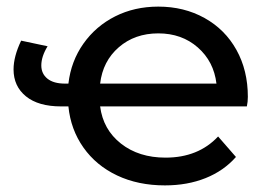

<svg xmlns="http://www.w3.org/2000/svg" viewBox="-20 -555 811 581"><path d="M727 -233H283Q292 -163 346 -120.5Q400 -78 481 -78Q580 -78 640 -142L694 -80Q657 -38 602 -16Q547 6 479 6Q398 6 334.5 -24Q271 -54 232.5 -108.5Q194 -163 187 -233H165Q96 -233 58.5 -263.5Q21 -294 21 -345Q21 -384 44 -432L124 -415Q105 -384 105 -357Q105 -332 123.5 -317Q142 -302 177 -302H187Q195 -370 232.5 -423Q270 -476 328.5 -505.5Q387 -535 459 -535Q537 -535 599 -500.5Q661 -466 695.5 -404Q730 -342 730 -262Q730 -247 727 -233ZM283 -302H635Q627 -369 578.5 -411.5Q530 -454 459 -454Q388 -454 339.5 -412Q291 -370 283 -302Z"/></svg>

Font: Montserrat Alternates Medium
Style: Regular
Weight: 500
Designer: Julieta Ulanovsky
Foundry: Julieta Ulanovsky
Version: Version 7.200